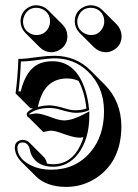

<svg xmlns="http://www.w3.org/2000/svg" viewBox="-20 -654 530 740"><path d="M268.1 -570.8Q268.1 -610.4 303.2 -627.4Q316.9 -633.8 331.1 -633.8Q356 -632.8 373.5 -616.2L430.2 -559.6Q448.2 -540 448.7 -514.6Q448.7 -478.5 416 -460Q401.9 -452.6 387.7 -452.6Q361.3 -453.6 342.8 -471.2L286.1 -527.8Q268.6 -546.4 268.1 -570.8ZM59.1 -570.8Q59.1 -608.9 92.3 -627Q106 -633.8 120.1 -633.8Q146.5 -632.8 164.6 -615.7L221.2 -559.1Q239.3 -540 239.7 -514.6Q239.7 -477.5 205.6 -459.5Q191.4 -452.6 176.8 -452.6Q152.3 -453.6 134.3 -470.7L77.6 -527.3Q59.6 -546.4 59.1 -570.8ZM301.3 -125Q292.5 -123.5 284.7 -123.5Q263.2 -123.5 214.8 -141.6Q191.4 -149.9 176.8 -150.4Q169.9 -150.4 158.7 -147.5Q149.9 -145.5 146.5 -145.5L89.8 -202.1Q87.4 -202.6 86.4 -203.6Q83.5 -207.5 83 -214.8Q85 -225.6 107.4 -235.8L96.7 -237.3L40 -293.9Q48.3 -356.4 50.8 -426.8Q77.1 -426.8 137.2 -435.5Q162.1 -439 191.9 -439Q272.5 -438 327.6 -383.8L384.3 -327.1Q446.8 -263.2 447.8 -168.5Q447.8 -34.7 354 29.8Q300.3 66.4 234.4 66.4Q159.2 65.9 118.2 25.4L61.5 -31.2Q37.6 -56.2 37.1 -85.9Q37.1 -106.4 57.1 -113.3Q62.5 -114.7 66.9 -115.2Q83 -114.3 92.8 -105L149.4 -48.3Q158.2 -38.6 161.1 -23.4Q172.9 -21 185.1 -21Q264.2 -21 298.3 -114.7Q299.8 -120.6 301.3 -125ZM125.5 -241.7Q148.4 -247.6 170.9 -248Q191.9 -248 234.9 -234.9Q254.4 -229 271 -229Q296.4 -229.5 313 -235.8Q306.6 -297.9 282.7 -342.3Q261.7 -351.6 238.8 -351.6Q164.1 -351.6 136.2 -277.3Q130.4 -261.7 125.5 -241.7ZM322.8 -236.8 323.7 -229.5 316.9 -226.6Q297.4 -218.8 271 -219.2Q252.9 -219.2 210 -231.9Q189 -237.8 170.9 -237.8Q125.5 -237.8 97.7 -218.8Q94.2 -216.3 92.8 -214.8Q92.8 -212.9 93.3 -212.4Q94.2 -212.4 97.2 -213.4Q111.3 -216.8 120.1 -216.8Q138.7 -216.8 183.6 -199.7Q209.5 -189.9 228 -189.9Q260.7 -190.4 309.1 -216.8L324.2 -224.6V-208Q324.2 -115.7 278.8 -58.1Q241.2 -11.7 185.1 -11.2Q126 -11.2 102.5 -54.2Q97.2 -64.9 95.2 -76.2Q89.8 -104.5 66.9 -105Q51.3 -105 47.4 -89.8Q46.9 -87.4 46.9 -85.9Q46.9 -43.9 96.7 -18.1Q131.3 0 178.2 0Q271.5 0 329.6 -68.8Q380.9 -130.4 380.9 -225.1Q380.9 -320.3 316.9 -380.4Q264.6 -428.7 191.9 -429.2Q166 -429.2 107.4 -420.4Q85.4 -417.5 60.5 -417Q58.1 -354.5 51.3 -302.2L59.6 -301.3Q81.1 -389.2 135.3 -410.2Q156.7 -418 182.1 -418Q273.4 -418 309.1 -305.2Q319.3 -272.5 322.8 -236.8ZM68.8 -570.8Q68.8 -539.6 97.7 -524.4Q108.9 -519 120.1 -519Q152.8 -519 168 -548.8Q172.9 -560.1 172.9 -570.8Q172.9 -605.5 141.6 -619.6Q130.9 -624 120.1 -624Q88.4 -624 74.2 -594.2Q68.8 -582.5 68.8 -570.8ZM277.8 -570.8Q277.8 -539.1 307.6 -524.4Q319.3 -519 331.1 -519Q361.8 -519 376.5 -548.3Q381.8 -559.6 381.8 -570.8Q381.8 -605 351.6 -619.6Q341.3 -624 331.1 -624Q296.4 -624 282.7 -592.8Q277.8 -581.5 277.8 -570.8Z"/></svg>

Font: Linux Biolinum Shadow O
Style: Bold
Weight: 700
Designer: Philipp H. Poll
Foundry: Philipp H. Poll
Version: Version 0.9.2